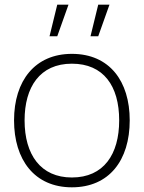

<svg xmlns="http://www.w3.org/2000/svg" viewBox="-20 -785 614 820"><path d="M399.5 -765 366.5 -630H399.5L447.5 -765ZM224.5 -765 191.5 -630H224.5L272.5 -765ZM287 15C446 15 534 -100 534 -271C534 -438 448 -555 287 -555C130 -555 40 -441 40 -271C40 -103 127 15 287 15ZM287 -27C154 -27 85 -124 85 -271C85 -413 150 -513 287 -513C422 -513 489 -418 489 -271C489 -126 423 -27 287 -27Z"/></svg>

Font: Hauora ExtraLight
Style: Regular
Weight: 200
Designer: Mikhail Sharanda
Foundry: WCYS & Co.
Version: Version 1.010